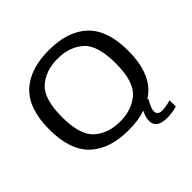

<svg xmlns="http://www.w3.org/2000/svg" viewBox="-198 -864 1164 1164"><g transform="rotate(-45 384.0 -282.0)"><path d="M378 5Q542 5 629.2 -78.2Q716.5 -161.5 716.5 -337.5Q716.5 -514 629.2 -597.5Q542 -681 378 -681Q214.5 -681 127.2 -597.8Q40 -514.5 40 -337.5Q40 -161.5 127.5 -78.2Q215 5 378 5ZM378 -68.5Q278 -68.5 213 -125Q148 -181.5 148 -337.5Q148 -494.5 213 -550.8Q278 -607 378 -607Q479 -607 544 -550.8Q609 -494.5 609 -337.5Q609 -181.5 544 -125Q479 -68.5 378 -68.5ZM592 117.5Q611.5 117.5 630 115.5Q648.5 113.5 662.5 110.2Q676.5 107 682 105L680 51.5Q674 54 662 57Q650 60 635.5 62.2Q621 64.5 608 64.5Q586 64.5 576 55.8Q566 47 566 32.5Q566 20.5 571.8 5Q577.5 -10.5 585.2 -25Q593 -39.5 597.5 -46H544Q537.5 -38.5 528 -23.2Q518.5 -8 511.5 11.8Q504.5 31.5 504.5 52Q504.5 76.5 516.8 91Q529 105.5 548.8 111.5Q568.5 117.5 592 117.5Z"/></g></svg>

Font: Anybody SemiExpanded
Style: Regular
Weight: 400
Width: 6
Designer: Tyler Finck
Foundry: Etcetera Type Company
Version: Version 1.113;gftools[0.9.25]